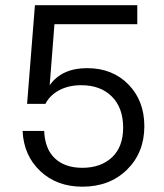

<svg xmlns="http://www.w3.org/2000/svg" viewBox="-20 -700 622 730"><path d="M83 -305.2 112.8 -680.2H502V-607.9H187L168.9 -376Q215.3 -440.9 311 -440.9Q407.7 -440.9 468.3 -378.9Q528.8 -316.9 528.8 -220.2Q528.8 -119.6 462.9 -54.9Q397 9.8 293 9.8Q196.3 9.8 133.3 -49.3Q70.3 -108.4 65.9 -202.1H147.9Q150.9 -132.8 189.2 -97.4Q227.5 -62 293 -62Q363.3 -62 405.8 -101.8Q448.2 -141.6 448.2 -214.8Q448.2 -290 405.3 -333Q362.3 -376 289.1 -376Q240.7 -376 205.1 -356.9Q169.4 -337.9 152.8 -305.2Z"/></svg>

Font: TASA Orbiter Deck
Style: Regular
Weight: 400
Designer: Weizhong Zhang
Version: Version 1.000;Glyphs 3.1.2 (3151)